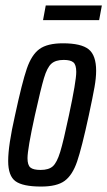

<svg xmlns="http://www.w3.org/2000/svg" viewBox="-20 -677 394 705"><path d="M10 -86Q10 -143 35 -253Q61 -374 78.5 -425Q96 -476 125 -497Q154 -518 211 -518Q278 -518 305.5 -496Q333 -474 333 -417Q333 -391 327 -357Q321 -323 306 -253Q280 -133 263 -83.5Q246 -34 217.5 -13Q189 8 131 8Q64 8 37 -11.5Q10 -31 10 -86ZM233 -253Q260 -379 260 -413Q260 -439 249.5 -448Q239 -457 214 -457Q184 -457 168.5 -443Q153 -429 141.5 -390.5Q130 -352 108 -253Q81 -130 81 -96Q81 -71 91.5 -62Q102 -53 129 -53Q159 -53 174 -66.5Q189 -80 201 -119Q213 -158 233 -253ZM138 -603 148 -657H354L344 -603Z"/></svg>

Font: Saira Ultra Condensed Medium
Style: Italic
Weight: 500
Width: 1
Italic angle: -12°
Designer: Hector Gatti with collaboration of the Omnibus-Type team
Foundry: Omnibus-Type
Version: Version 1.001; ttfautohint (v1.8)